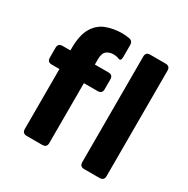

<svg xmlns="http://www.w3.org/2000/svg" viewBox="-163 -867 994 1013"><g transform="rotate(30 334.0 -360.5)"><path d="M131 0Q104 0 104 -27V-392H57Q30 -392 30 -419V-479Q30 -506 57 -506H105V-518Q105 -600 131.5 -644Q158 -688 202 -704.5Q246 -721 298 -721Q319 -721 341 -717Q364 -713 364 -687V-615Q364 -586 343 -597Q330 -602 314 -602Q288 -602 271 -588.5Q254 -575 254 -536V-506H337Q364 -506 364 -479V-419Q364 -392 337 -392H253V-27Q253 0 225 0ZM602 -27Q602 0 574 0H481Q454 0 454 -27V-670Q454 -697 481 -697H574Q602 -697 602 -670Z"/></g></svg>

Font: Pitagon Sans
Style: Bold
Weight: 700
Designer: Travis Tran
Foundry: Pitagon
Version: Version 1.001; ttfautohint (v1.8.4.7-5d5b);gftools[0.9.26]